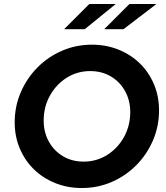

<svg xmlns="http://www.w3.org/2000/svg" viewBox="-20 -936 837 967"><path d="M392 11Q320 11 258 -14Q196 -39 150.5 -83.5Q105 -128 79.5 -188.5Q54 -249 54 -320Q54 -400 84.5 -471Q115 -542 168.5 -596Q222 -650 292.5 -680.5Q363 -711 443 -711Q515 -711 577 -686Q639 -661 684.5 -616.5Q730 -572 755.5 -511.5Q781 -451 781 -380Q781 -300 750.5 -229Q720 -158 666.5 -104Q613 -50 542.5 -19.5Q472 11 392 11ZM401 -122Q466 -122 519.5 -155.5Q573 -189 604.5 -246Q636 -303 636 -371Q636 -430 610 -477Q584 -524 538.5 -551Q493 -578 434 -578Q369 -578 316 -544.5Q263 -511 231.5 -454.5Q200 -398 200 -329Q200 -270 226 -223Q252 -176 297.5 -149Q343 -122 401 -122ZM430 -916H563L407 -789H303ZM632 -916H768L602 -789H505Z"/></svg>

Font: Red Hat Display
Style: Bold Italic
Weight: 700
Italic angle: -12°
Designer: Pentagram, MCKL
Foundry: Pentagram, MCKL
Version: Version 1.023; ttfautohint (v1.8.3)